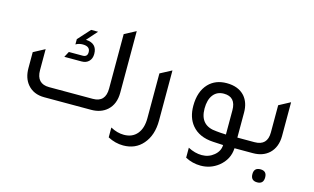

<svg xmlns="http://www.w3.org/2000/svg" viewBox="-98 -928 2304 1410"><g transform="rotate(15 1054.0 -223.0)"><path d="M701 -599 788 -645V-177Q788 -90 735 -42Q688 0 614 0H257Q176 0 130 -54Q90 -101 90 -177V-298L176 -344V-185Q176 -81 273 -81H605Q701 -81 701 -185ZM444 -487Q530 -483 530 -402Q530 -367 509.5 -346Q489 -325 455 -325H323L346 -368H451Q487 -368 487 -404Q487 -448 431 -448Q402 -448 378 -434V-474L462 -567H515Z M1116 -53Q1116 59 1057 127Q1001 192 908 192Q848 192 791 162V87Q842 115 893 115Q957 115 993 72Q1029 29 1029 -47V-388L1116 -434Z M1828 -81V0H1704Q1700 86 1630 142Q1571 188 1496 188Q1434 188 1379 159V83Q1432 111 1484 111Q1537 111 1576.5 78Q1616 45 1617 -1Q1565 -3 1540 -5Q1432 -11 1377 -78Q1331 -134 1331 -223Q1331 -332 1389 -393Q1441 -447 1526 -447Q1615 -447 1663 -394Q1704 -347 1704 -271V-81ZM1617 -265Q1617 -367 1526 -367Q1474 -367 1445 -329.5Q1416 -292 1416 -225Q1416 -94 1544 -86Q1568 -83 1617 -81Z M1768 0V-81H1834Q1932 -81 1932 -181V-388L2018 -434V-178Q2018 -93 1967 -44Q1920 0 1844 0ZM1929 199Q1880 199 1880 149Q1880 100 1929 100Q1977 100 1977 149Q1977 199 1929 199Z"/></g></svg>

Font: Space Grotesk Medium
Style: Regular
Weight: 500
Designer: Florian Karsten
Foundry: Florian Karsten
Version: Version 2.000